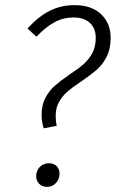

<svg xmlns="http://www.w3.org/2000/svg" viewBox="-20 -716 451 748"><path d="M411 -569Q411 -525 395 -494Q379 -463 355.5 -443Q332 -423 294 -397Q261 -375 242 -358.5Q223 -342 210 -319Q197 -296 197 -266Q197 -242 201 -226L150 -216Q142 -243 142 -269Q142 -307 157 -335Q172 -363 193 -381.5Q214 -400 250 -425Q285 -448 305 -465.5Q325 -483 339 -508Q353 -533 353 -568Q353 -606 330 -627Q307 -648 266 -648Q227 -648 192.5 -629.5Q158 -611 122 -573L87 -605Q130 -652 174 -674Q218 -696 270 -696Q337 -696 374 -660.5Q411 -625 411 -569ZM121 -30Q121 -51 135 -65.5Q149 -80 170 -80Q190 -80 201 -68.5Q212 -57 212 -39Q212 -18 198 -3Q184 12 163 12Q144 12 132.5 0Q121 -12 121 -30Z"/></svg>

Font: Fira Sans Condensed Light
Style: Italic
Weight: 300
Width: 3
Italic angle: -8°
Designer: Carrois Corporate & Edenspiekermann AG
Foundry: Carrois Corporate GbR & Edenspiekermann AG
Version: Version 4.203